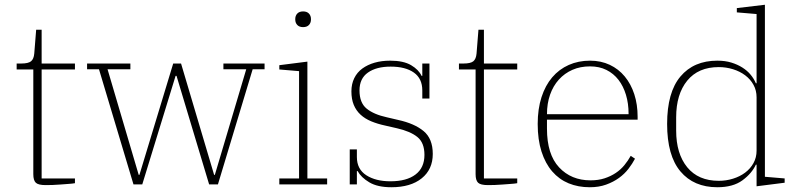

<svg xmlns="http://www.w3.org/2000/svg" viewBox="-20 -775 3348 807"><path d="M172 3Q141 3 130.5 -7Q120 -17 120 -43V-483H50V-508H69Q99 -508 110.5 -517.5Q122 -527 124 -550L132 -650H155V-508H295V-483H155V-25H295V-5Q284 -3 268 -2Q252 -1 235 0.5Q218 2 201 2.5Q184 3 172 3Z M396 -484H346V-508H528V-484H432L563 -40H566L708 -508H741L880 -40H883L1015 -484H919V-508H1092V-484H1042L896 0H859L722 -456H718L578 0H541Z M1254 -661Q1238 -661 1229.5 -670Q1221 -679 1221 -693V-695Q1221 -709 1229.5 -718Q1238 -727 1254 -727Q1270 -727 1278.5 -718Q1287 -709 1287 -695V-693Q1287 -679 1278.5 -670Q1270 -661 1254 -661ZM1154 -25H1237V-476L1154 -483V-501L1272 -516V-25H1355V0H1154Z M1625 12Q1567 12 1532.5 -8.5Q1498 -29 1483 -56H1480V0H1450V-147H1480V-115Q1480 -64 1519.5 -38.5Q1559 -13 1621 -13Q1689 -13 1726.5 -41.5Q1764 -70 1764 -124Q1764 -175 1734.5 -199Q1705 -223 1648 -236L1600 -247Q1567 -254 1540.5 -265Q1514 -276 1495.5 -293Q1477 -310 1467 -334Q1457 -358 1457 -391Q1457 -422 1469 -446.5Q1481 -471 1503 -487Q1525 -503 1554.5 -511.5Q1584 -520 1620 -520Q1676 -520 1708 -501Q1740 -482 1752 -456H1755V-508H1785V-361H1755V-395Q1755 -445 1719.5 -470Q1684 -495 1622 -495Q1562 -495 1526.5 -470Q1491 -445 1491 -395Q1491 -343 1521 -318.5Q1551 -294 1606 -282L1653 -271Q1722 -256 1760.5 -224Q1799 -192 1799 -128Q1799 -63 1752.5 -25.5Q1706 12 1625 12Z M2031 3Q2000 3 1989.5 -7Q1979 -17 1979 -43V-483H1909V-508H1928Q1958 -508 1969.5 -517.5Q1981 -527 1983 -550L1991 -650H2014V-508H2154V-483H2014V-25H2154V-5Q2143 -3 2127 -2Q2111 -1 2094 0.5Q2077 2 2060 2.5Q2043 3 2031 3Z M2459 12Q2410 12 2370 -4.5Q2330 -21 2301 -54.5Q2272 -88 2256 -138Q2240 -188 2240 -254Q2240 -317 2256 -366.5Q2272 -416 2301 -450Q2330 -484 2370.5 -502Q2411 -520 2460 -520Q2506 -520 2543 -502.5Q2580 -485 2606 -453.5Q2632 -422 2646 -379Q2660 -336 2660 -284V-272H2279V-234Q2279 -126 2330 -71.5Q2381 -17 2462 -17Q2495 -17 2521 -25.5Q2547 -34 2568 -48Q2589 -62 2604.5 -81Q2620 -100 2631 -120L2649 -108Q2638 -87 2621.5 -65.5Q2605 -44 2581.5 -27Q2558 -10 2527.5 1Q2497 12 2459 12ZM2622 -295V-297Q2622 -340 2611 -376.5Q2600 -413 2579.5 -439.5Q2559 -466 2529 -481Q2499 -496 2460 -496Q2419 -496 2386 -481.5Q2353 -467 2329 -440.5Q2305 -414 2292 -377Q2279 -340 2279 -295Z M2995 12Q2896 12 2840 -54.5Q2784 -121 2784 -254Q2784 -387 2840 -453.5Q2896 -520 2995 -520Q3028 -520 3054 -512Q3080 -504 3100.5 -491Q3121 -478 3135 -461Q3149 -444 3157 -425H3160V-716L3077 -723V-741L3195 -755V-32L3278 -25V-7L3160 8V-83H3157Q3140 -46 3100.5 -17Q3061 12 2995 12ZM3001 -15Q3032 -15 3061 -24Q3090 -33 3112 -49.5Q3134 -66 3147 -89.5Q3160 -113 3160 -142V-366Q3160 -395 3147 -418.5Q3134 -442 3112 -458.5Q3090 -475 3061 -484Q3032 -493 3001 -493Q2915 -493 2868.5 -436Q2822 -379 2822 -282V-226Q2822 -129 2868.5 -72Q2915 -15 3001 -15Z"/></svg>

Font: IBM Plex Serif ExtraLight
Style: Regular
Weight: 200
Designer: Mike Abbink, Paul van der Laan, Pieter van Rosmalen
Foundry: Bold Monday
Version: Version 2.5